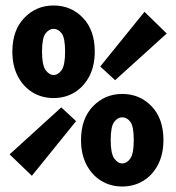

<svg xmlns="http://www.w3.org/2000/svg" viewBox="-20 -667 640 699"><path d="M175 -310Q132 -310 98 -331Q64 -352 44.5 -390Q25 -428 25 -479Q25 -557 68.5 -602Q112 -647 175 -647Q239 -647 282 -602Q325 -557 325 -479Q325 -428 305.5 -390Q286 -352 252 -331Q218 -310 175 -310ZM175 -394Q192 -394 204.5 -412Q217 -430 217 -479Q217 -529 204.5 -545.5Q192 -562 175 -562Q159 -562 146 -545.5Q133 -529 133 -479Q133 -430 146 -412Q159 -394 175 -394ZM96 -27 15 -105 203 -276 257 -226ZM399 -375 345 -425 506 -624 587 -545ZM425 12Q382 12 348 -9Q314 -30 294.5 -68Q275 -106 275 -157Q275 -235 318.5 -280Q362 -325 425 -325Q489 -325 532 -280Q575 -235 575 -157Q575 -106 555.5 -68Q536 -30 502 -9Q468 12 425 12ZM425 -72Q442 -72 454.5 -90Q467 -108 467 -157Q467 -207 454.5 -223.5Q442 -240 425 -240Q409 -240 396 -223.5Q383 -207 383 -157Q383 -108 396 -90Q409 -72 425 -72Z"/></svg>

Font: Source Code Pro ExtraLight ExtraBold
Style: Regular
Weight: 800
Monospace: yes
Version: Version 1.018;hotconv 1.0.116;makeotfexe 2.5.65601